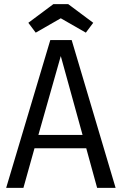

<svg xmlns="http://www.w3.org/2000/svg" viewBox="-20 -915 593 935"><path d="M453 0 400 -193H148L94 0H10L225 -720H329L543 0ZM167 -258H382L276 -642ZM154 -756 118 -804 240 -895H312L434 -804L398 -756L276 -826Z"/></svg>

Font: Carrois Gothic SC
Style: Regular
Weight: 400
Designer: Ralph du Carrois
Foundry: Ralph du Carrois
Version: Version 1.002